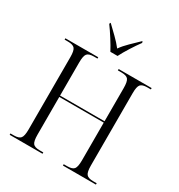

<svg xmlns="http://www.w3.org/2000/svg" viewBox="-215 -1086 1147 1230"><g transform="rotate(30 358.5 -471.5)"><path d="M40 0V-10H65Q102 -10 115 -26Q128 -42 128 -90V-626Q128 -673 115 -688.5Q102 -704 65 -704H40V-714H283V-704H256Q219 -704 206.5 -688Q194 -672 194 -625V-379H523V-624Q523 -672 510.5 -688Q498 -704 460 -704H434V-714H678V-704H652Q615 -704 602 -688.5Q589 -673 589 -626V-90Q589 -42 602 -26Q615 -10 652 -10H678V0H434V-10H460Q498 -10 510.5 -26Q523 -42 523 -90V-369H194V-90Q194 -42 206.5 -26Q219 -10 256 -10H283V0ZM333 -783Q315 -817 288 -859.5Q261 -902 238 -933V-943H244Q273 -915 304.5 -884.5Q336 -854 360 -823Q382 -854 413 -884Q444 -914 474 -943H480V-933Q457 -902 430 -859.5Q403 -817 386 -783Z"/></g></svg>

Font: Noto Serif Display SemiCondensed Light
Style: Regular
Weight: 300
Width: 4
Designer: Monotype Design Team
Foundry: Monotype Imaging Inc.
Version: Version 2.009